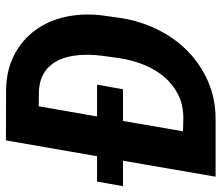

<svg xmlns="http://www.w3.org/2000/svg" viewBox="-79 -681 751 651"><g transform="rotate(-90 296.5 -355.5)"><path d="M22.9 0 77.1 -314H-9.3L6.3 -401.9H92.3L146 -710.9L317.9 -710.4Q386.7 -709 437.5 -681.9Q488.3 -654.8 520.5 -610.1Q552.7 -565.4 565.2 -507.1Q577.6 -448.7 569.8 -384.3L561.5 -325.7Q551.8 -258.8 522.9 -199.2Q494.1 -139.6 449.5 -95.5Q404.8 -51.3 345.5 -25.4Q286.1 0.5 215.3 0ZM319.3 -314H211.9L176.8 -110.4L221.2 -109.4Q267.6 -109.4 302.7 -127.7Q337.9 -146 362.8 -176Q387.7 -206.1 403.1 -245.1Q418.5 -284.2 424.8 -325.7L433.1 -385.7Q436 -409.2 436.3 -433.8Q436.5 -458.5 432.9 -481.9Q429.2 -505.4 420.7 -526.1Q412.1 -546.9 397.7 -562.7Q383.3 -578.6 362.3 -588.1Q341.3 -597.7 312.5 -599.1L261.7 -599.6L227.1 -401.9H335Z"/></g></svg>

Font: Roboto Mono
Style: Bold Italic
Weight: 700
Designer: Google
Version: Version 2.000985; 2015; ttfautohint (v1.3)